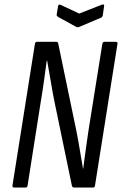

<svg xmlns="http://www.w3.org/2000/svg" viewBox="-20 -843 548 863"><path d="M44 0Q35 0 36 -9L137 -646Q139 -655 146 -655H233Q241 -655 242 -646L323 -256Q331 -216 338.5 -171Q346 -126 353 -85H354Q359 -124 365.5 -171Q372 -218 378 -258L440 -646Q442 -655 450 -655H500Q510 -655 508 -646L407 -9Q406 0 398 0H313Q305 0 303 -9L225 -385Q216 -430 208 -478.5Q200 -527 192 -570H190Q184 -524 177 -474.5Q170 -425 162 -378L104 -9Q103 0 95 0ZM438 -822Q449 -826 448 -816L442 -774Q441 -770 439.5 -767.5Q438 -765 433 -763L336 -722Q330 -719 323 -722L241 -767Q238 -769 236 -771.5Q234 -774 235 -779L241 -815Q243 -826 253 -821L336 -782Z"/></svg>

Font: Sofia Sans Condensed
Style: Italic
Weight: 400
Italic angle: -9°
Designer: Botio Nikoltchev, Ani Petrova
Foundry: lettersoup
Version: Version 4.101